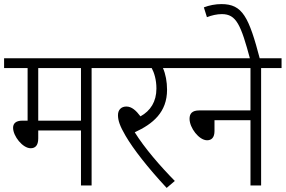

<svg xmlns="http://www.w3.org/2000/svg" viewBox="-20 -907 1397 939"><path d="M428 -574H527V-622H0V-574H115V-317H90C56 -317 44 -302 44 -282C44 -241 91 -182 130 -182C152 -182 167 -195 167 -230V-269H376V0H428ZM376 -574V-317H167V-574Z M835 -22C763 -95 687 -183 639 -260C728 -301 797 -358 797 -468C797 -507 790 -545 777 -574H882V-622H514V-574H722C734 -552 745 -517 745 -474C745 -410 716 -365 667 -338C645 -367 624 -386 598 -386C573 -386 557 -370 557 -344C557 -318 566 -291 594 -243C632 -178 702 -88 795 12Z M868 -622V-574H1205V-367H955C919 -367 907 -351 907 -326C907 -282 953 -221 993 -221C1015 -221 1029 -235 1029 -266V-319H1205V0H1257V-574H1357V-622Z M1204 -615H1252C1197 -825 1166 -887 1063 -887C1033 -887 1003 -881 977 -871L992 -823C1015 -832 1041 -838 1065 -838C1136 -838 1158 -786 1204 -615Z"/></svg>

Font: Noto Sans Devanagari SemiCondensed Light
Style: Regular
Weight: 300
Width: 4
Designer: Jelle Bosma - Monotype Design Team
Foundry: Monotype Imaging Inc.
Version: Version 2.004